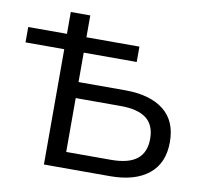

<svg xmlns="http://www.w3.org/2000/svg" viewBox="-99 -790 927 874"><g transform="rotate(10 365.0 -352.5)"><path d="M159 0V-533H-20V-604H159V-705H249V-604H494V-533H249V-397H465Q579 -397 642.5 -347.5Q706 -298 706 -200Q706 -102 642.5 -51Q579 0 465 0ZM249 -74H456Q537 -74 576 -105Q615 -136 615 -199Q615 -262 576 -292.5Q537 -323 456 -323H249Z"/></g></svg>

Font: Mulish Medium
Style: Regular
Weight: 500
Designer: Vernon Adams
Foundry: Vernon Adams
Version: Version 3.603; ttfautohint (v1.8.3)